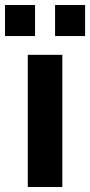

<svg xmlns="http://www.w3.org/2000/svg" viewBox="-39 -747 360 767"><path d="M72 0V-528H210V0ZM-19 -603V-727H101V-603ZM181 -603V-727H301V-603Z"/></svg>

Font: Oxanium ExtraLight
Style: Bold
Weight: 700
Version: Version 2.000